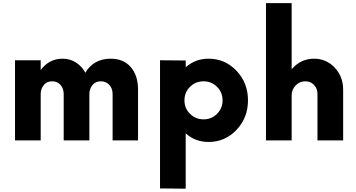

<svg xmlns="http://www.w3.org/2000/svg" viewBox="-20 -876 2223 1198"><path d="M669.9 -509.8Q751 -509.8 796.1 -457.3Q841.3 -404.8 841.3 -316.4V0H682.6V-290Q682.6 -323.7 662.1 -346.2Q641.6 -368.7 608.9 -368.7Q574.7 -368.7 556.2 -344.5Q537.6 -320.3 537.6 -290V0H377.4V-290Q377.4 -323.7 357.4 -346.2Q337.4 -368.7 305.2 -368.7Q271 -368.7 252.4 -344.5Q233.9 -320.3 233.9 -290V0H73.7V-500H233.9V-439Q286.6 -509.8 370.1 -509.8Q417 -509.8 453.6 -486.3Q490.2 -462.9 512.7 -422.4Q536.6 -464.4 576.9 -487.1Q617.2 -509.8 669.9 -509.8Z M1281.2 -509.8Q1384.3 -509.8 1455.8 -434.3Q1527.3 -358.9 1527.3 -250Q1527.3 -141.1 1455.8 -65.7Q1384.3 9.8 1281.2 9.8Q1198.7 9.8 1138.7 -43.9V301.3L978.5 299.8V-500L1138.7 -498.5V-456.1Q1198.7 -509.8 1281.2 -509.8ZM1165.5 -165.8Q1200.2 -131.3 1250 -131.3Q1299.8 -131.3 1334.2 -165.8Q1368.7 -200.2 1368.7 -250Q1368.7 -299.8 1334.2 -334.2Q1299.8 -368.7 1250 -368.7Q1200.2 -368.7 1165.5 -334.2Q1130.9 -299.8 1130.9 -250Q1130.9 -200.2 1165.5 -165.8Z M1939.5 -509.8Q2015.6 -509.8 2068.4 -454.1Q2121.1 -398.4 2121.1 -316.4V0H1960.9V-290Q1960.9 -323.2 1939.5 -345.9Q1918 -368.7 1884.8 -368.7Q1849.1 -368.7 1824.5 -342.5Q1799.8 -316.4 1799.8 -282.7V0H1639.6V-856.4H1799.8V-443.8Q1856.4 -509.8 1939.5 -509.8Z"/></svg>

Font: Now Alt
Style: Bold
Weight: 700
Designer: Alfredo Marco Pradil
Foundry: Alfredo Marco Pradil
Version: Version 1.002;PS 001.002;hotconv 1.0.88;makeotf.lib2.5.64775